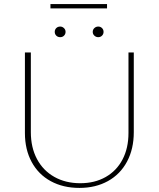

<svg xmlns="http://www.w3.org/2000/svg" viewBox="-20 -915 776 940"><path d="M102 -264V-658H131V-268Q131 -193 161 -136.5Q191 -80 246 -49Q301 -18 373 -18Q444 -18 497.5 -48.5Q551 -79 580 -134.5Q609 -190 609 -264V-658H635V-268Q635 -186 602 -124Q569 -62 508.5 -28.5Q448 5 369 5Q289 5 228.5 -28Q168 -61 135 -122Q102 -183 102 -264ZM227 -895H504V-874H227ZM248 -759Q248 -770 255.5 -777.5Q263 -785 275 -785Q285 -785 293 -777.5Q301 -770 301 -759Q301 -748 293.5 -740.5Q286 -733 275 -733Q263 -733 255.5 -740.5Q248 -748 248 -759ZM434 -759Q434 -770 442 -777.5Q450 -785 461 -785Q472 -785 479.5 -777.5Q487 -770 487 -759Q487 -748 479.5 -740.5Q472 -733 461 -733Q450 -733 442 -740.5Q434 -748 434 -759Z"/></svg>

Font: Ysabeau Extralight
Style: Regular
Weight: 200
Designer: Christian Thalmann (Catharsis Fonts)
Version: Version 0.003